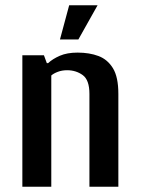

<svg xmlns="http://www.w3.org/2000/svg" viewBox="-20 -710 535 730"><path d="M65 0V-500H147L158 -470H163Q180 -486 207.5 -498Q235 -510 275 -510Q320 -510 354.5 -497Q389 -484 409.5 -450.5Q430 -417 430 -353V0H320V-353Q320 -406 294.5 -424.5Q269 -443 235 -443Q216 -443 200 -437Q184 -431 175 -423V0ZM208 -560 243 -690H351L278 -560Z"/></svg>

Font: Cuprum SemiBold
Style: Regular
Weight: 600
Designer: Jovanny Lemonad
Foundry: Jovanny Lemonad
Version: Version 3.000